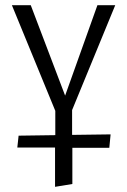

<svg xmlns="http://www.w3.org/2000/svg" viewBox="-20 -434 491 743"><path d="M193 137H47L52 91L194 89V-5L26 -414H99L232 -64L357 -414H426L259 -8V88L408 86L403 138H260V278L193 289Z"/></svg>

Font: QiushuiShotai Bright
Style: Regular
Weight: 400
Designer: Christian Thalmann (Catharsis Fonts)
Version: Version 1.250;